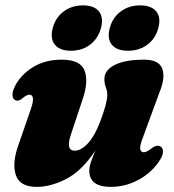

<svg xmlns="http://www.w3.org/2000/svg" viewBox="-20 -700 663 732"><path d="M589 -143Q600 -139 601.2 -124.8Q602.5 -110.5 591 -92Q563 -45.5 511.8 -16.5Q460.5 12.5 402.5 12.5Q320.5 12.5 320.5 -49Q320.5 -65.5 327.8 -85.5Q335 -105.5 344 -126.5Q292 -48.5 233 -18Q174 12.5 120 12.5Q55 12.5 40.2 -33.2Q25.5 -79 50.5 -148L96.5 -281Q107.5 -312.5 105.5 -325.8Q103.5 -339 92 -339Q80.5 -339 63 -323Q49 -312.5 38.5 -318Q29.5 -321.5 27.8 -335.2Q26 -349 37 -371.5Q60 -416 106 -444.2Q152 -472.5 215.5 -472.5Q287 -472.5 302.5 -430.5Q318 -388.5 295.5 -323L251 -189Q229 -125.5 265 -125.5Q289.5 -125.5 315.8 -154.2Q342 -183 362.5 -238Q389 -308 389 -337.5Q389 -353.5 383.5 -367.2Q378 -381 378 -399Q378 -432.5 417.5 -452.5Q457 -472.5 530 -472.5Q585.5 -472.5 598.5 -438.5Q611.5 -404.5 587.5 -346.5L526 -179Q512.5 -145.5 514.5 -132.5Q516.5 -119.5 528.5 -119.5Q540 -119.5 562 -137.5Q577.5 -147.5 589 -143ZM250.5 -506.5Q208 -506.5 189.2 -529.5Q170.5 -552.5 181 -593Q192 -633.5 223 -656.5Q254 -679.5 296 -679.5Q339 -679.5 357.2 -656.5Q375.5 -633.5 365 -593Q354 -553 323.5 -529.8Q293 -506.5 250.5 -506.5ZM467.5 -506.5Q425.5 -506.5 406.5 -529.5Q387.5 -552.5 398.5 -593Q409 -633 440.2 -656.2Q471.5 -679.5 513.5 -679.5Q557 -679.5 575.8 -656.5Q594.5 -633.5 583.5 -593Q573 -553 542 -529.8Q511 -506.5 467.5 -506.5Z"/></svg>

Font: Fraunces 72pt S050 Black
Style: Italic
Weight: 900
Italic angle: -16°
Version: Version 1.000; ttfautohint (v1.8.3)